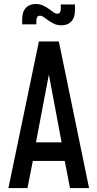

<svg xmlns="http://www.w3.org/2000/svg" viewBox="-20 -962 498 982"><path d="M23 0 179 -750H281L435.5 0H338L311 -139H148L120.5 0ZM164 -234H295L223 -617.5H237ZM295 -832.5Q272 -832.5 255.2 -841Q238.5 -849.5 227 -857.5Q214.5 -867 204.2 -874.2Q194 -881.5 184 -881.5Q175 -881.5 170.5 -874.8Q166 -868 166 -858.5V-837.5H93.5V-864Q93.5 -902 112.2 -921.8Q131 -941.5 162 -941.5Q184 -941.5 201.2 -933.5Q218.5 -925.5 230.5 -916Q243 -907.5 253 -899.8Q263 -892 273 -892Q283 -892 287 -899.5Q291 -907 291 -916V-939H363.5V-909.5Q363.5 -872 344.8 -852.2Q326 -832.5 295 -832.5Z"/></svg>

Font: Mohave Medium
Style: Regular
Weight: 500
Designer: Gumpita Rahayu
Foundry: Tokotype
Version: Version 2.003